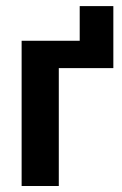

<svg xmlns="http://www.w3.org/2000/svg" viewBox="-20 -621 407 641"><path d="M358.4 -600.6V-393.6H176.3V0H52.2V-484.9H246.1V-600.6Z"/></svg>

Font: Carlito
Style: Bold
Weight: 700
Designer: Lukasz Dziedzic
Foundry: tyPoland Lukasz Dziedzic
Version: Version 1.104